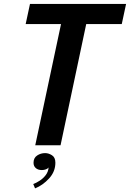

<svg xmlns="http://www.w3.org/2000/svg" viewBox="-20 -758 678 1002"><path d="M615.5 -632.5H430L296 0H164L298.5 -632.5H114L136.5 -737.5H638ZM198.5 129.5Q178.5 129.5 166.8 119.2Q155 109 155 91.5Q155 66 173.8 53.5Q192.5 41 215.5 41Q233.5 41 251.2 52.2Q269 63.5 269 91Q269 137.5 236.2 173.2Q203.5 209 163 225L153.5 202.5Q168.5 197 186.8 185.2Q205 173.5 218.5 156Q232 138.5 233.5 116Q229.5 122 219.5 125.8Q209.5 129.5 198.5 129.5Z"/></svg>

Font: Epilogue SemiBold
Style: Italic
Weight: 600
Italic angle: -12°
Designer: Tyler Finck
Foundry: Etcetera Type Co
Version: Version 2.111; ttfautohint (v1.8.3)